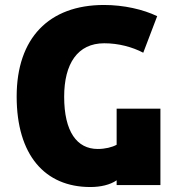

<svg xmlns="http://www.w3.org/2000/svg" viewBox="-20 -744 726 772"><path d="M343 8C385 8 423 -1 449 -19V0H625V-307H449V-162C431 -152 403 -145 373 -145C289 -145 238 -215 238 -355C238 -488 292 -570 399 -570C457 -570 512 -555 556 -532L612 -679C556 -706 478 -724 398 -724C177 -724 47 -591 47 -356C47 -121 160 8 343 8Z"/></svg>

Font: Noto Sans Georgian SemiCondensed Black
Style: Regular
Weight: 900
Width: 4
Designer: Monotype Design Team, Akaki Razmadze
Foundry: Google LLC
Version: Version 2.005